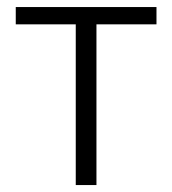

<svg xmlns="http://www.w3.org/2000/svg" viewBox="-20 -533 494 553"><path d="M25.4 -462.9V-512.7H430.7V-462.9H257.8V0H198.2V-462.9Z"/></svg>

Font: Gothic A1 Light
Style: Regular
Weight: 300
Version: Version 2.50